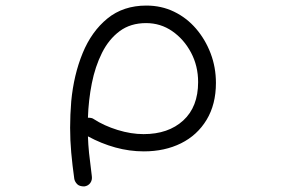

<svg xmlns="http://www.w3.org/2000/svg" viewBox="-20 -499 1040 690"><path d="M283 171Q265 171 257 162.5Q249 154 247 144Q240 94 236 49.5Q232 5 232 -40Q232 -63 233 -86.5Q234 -110 236 -135Q245 -230 277 -308Q309 -386 366 -432.5Q423 -479 506 -479Q560 -479 605.5 -457Q651 -435 684.5 -396Q718 -357 737 -307Q756 -257 756 -201Q756 -124 722.5 -68.5Q689 -13 630.5 16Q572 45 497 45Q445 45 394.5 31Q344 17 296 -9Q297 21 300 50.5Q303 80 310 134Q312 148 304.5 158.5Q297 169 283 171ZM496 -17Q585 -17 638.5 -66Q692 -115 692 -204Q692 -262 666.5 -310Q641 -358 599 -387Q557 -416 505 -416Q449 -416 410 -387Q371 -358 346.5 -309Q322 -260 310 -199.5Q298 -139 296 -76Q311 -76 317 -71Q354 -47 402.5 -32Q451 -17 496 -17Z"/></svg>

Font: Hachi Maru Pop
Style: Regular
Weight: 400
Designer: Nontynet
Foundry: Nontynet
Version: Version 1.300